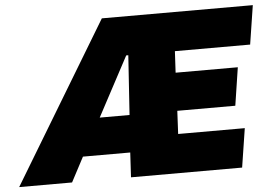

<svg xmlns="http://www.w3.org/2000/svg" viewBox="-128 -755 1162 821"><g transform="rotate(-5 453.5 -344.0)"><path d="M402 0 408 -106H205L149 0H-78L337 -688H985L959 -521H636L631 -429H898L873 -266H624L619 -167H905L879 0ZM436 -521H427L291 -266H419Z"/></g></svg>

Font: Azeri Sans Black
Style: Italic
Weight: 900
Designer: Hector Gatti & Omnibus-Type (original fonts) / Cristiano Sobral (main changes and remastering)
Foundry: Omnibus-Type
Version: Version 0.07;August 21, 2020;FontCreator 13.0.0.2681 64-bit;